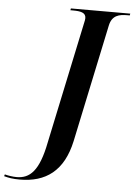

<svg xmlns="http://www.w3.org/2000/svg" viewBox="-219 -760 732 1047"><g transform="rotate(5 147.0 -237.0)"><path d="M-71 240C71 240 168 172 204 5L340 -639C352 -696 391 -704 436 -704H449L451 -714H126L124 -704H137C179 -704 209 -699 209 -668C209 -662 207 -650 205 -643L64 24C33 184 -17 228 -89 228C-109 228 -136 224 -154 219L-157 229C-132 236 -108 240 -71 240Z"/></g></svg>

Font: Noto Serif Display SemiBold
Style: Italic
Weight: 600
Italic angle: -12°
Designer: Monotype Design Team
Foundry: Monotype Imaging Inc.
Version: Version 2.009